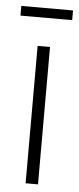

<svg xmlns="http://www.w3.org/2000/svg" viewBox="-76 -681 291 710"><g transform="rotate(5 70.0 -326.0)"><path d="M47 0V-510H93V0ZM-26 -616V-652H166V-616Z"/></g></svg>

Font: Saira UltraCondensed Light
Style: Regular
Weight: 300
Width: 1
Designer: Hector Gatti with collaboration of the Omnibus-Type team
Foundry: Omnibus-Type
Version: Version 1.101